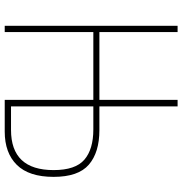

<svg xmlns="http://www.w3.org/2000/svg" viewBox="-0 -754 754 793"><g transform="rotate(90 376.5 -357.0)"><path d="M419 -366H514Q596 -366 639 -329Q682 -292 682 -202Q682 -26 516 -26H419ZM112 0V-366H392V0H523Q611 0 660.5 -50Q710 -100 710 -202Q710 -304 659.5 -347.5Q609 -391 517 -391H419V-714H392V-391H112V-714H86V0Z"/></g></svg>

Font: Noto Sans Display SemiCondensed Thin
Style: Regular
Weight: 250
Width: 4
Designer: Monotype Design team
Foundry: Monotype Imaging Inc.
Version: 1.000